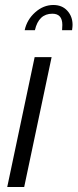

<svg xmlns="http://www.w3.org/2000/svg" viewBox="-20 -750 311 770"><path d="M194 -730Q229 -730 250 -707Q271 -684 271 -650Q271 -643 269 -629H229Q229 -633 229.5 -640Q230 -647 230 -650Q230 -695 190 -695Q135 -695 120 -629H79Q88 -671 121 -700.5Q154 -730 194 -730ZM119 -521H187L77 0H9Z"/></svg>

Font: Raleway-v4020
Style: Italic
Weight: 400
Italic angle: -12°
Designer: Matt McInerney, Pablo Impallari, Rodrigo Fuenzalida
Foundry: Matt McInerney, Pablo Impallari, Rodrigo Fuenzalida
Version: Version 4.020;PS 004.020;hotconv 1.0.88;makeotf.lib2.5.64775